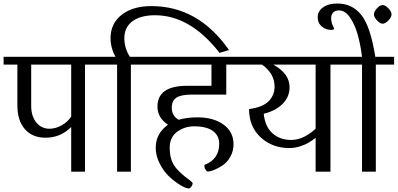

<svg xmlns="http://www.w3.org/2000/svg" viewBox="-33 -972 2251 1087"><path d="M143.6 -372.1V-606.4H370.1V-311.5Q348.6 -280.3 314.9 -261.7Q281.2 -243.2 247.1 -243.2Q201.2 -243.2 172.4 -278.8Q143.6 -314.5 143.6 -372.1ZM448.2 0V-606.4H551.8V-650.4H-12.7V-606.4H65.4V-375Q65.4 -289.1 107.9 -240.7Q150.4 -192.4 224.6 -192.4Q309.6 -192.4 370.1 -252.9V0Z M708 0V-606.4H811.5V-650.4H702.1Q670.9 -700.2 670.9 -755.9Q670.9 -817.4 716.8 -851.6Q762.7 -885.7 844.7 -885.7Q1043.9 -885.7 1210 -672.9L1263.7 -688.5Q1089.8 -937.5 824.2 -937.5Q718.8 -937.5 655.8 -888.2Q592.8 -838.9 592.8 -755.9Q592.8 -701.2 621.1 -650.4H526.4V-606.4H629.9V0Z M1057.6 66.4Q1057.6 60.5 1043 49.8Q977.5 2.9 952.6 -36.1Q927.7 -75.2 927.7 -134.8Q927.7 -195.3 970.2 -226.1Q1012.7 -256.8 1065.4 -256.8Q1136.7 -256.8 1172.4 -230.5Q1208 -204.1 1208 -158.2Q1208 -71.3 1127.9 -40Q1124 -39.1 1124 -33.2Q1124 -21.5 1130.9 -11.2Q1137.7 -1 1142.6 -1Q1157.2 -1 1180.2 -10.3Q1203.1 -19.5 1228.5 -36.6Q1253.9 -53.7 1271.5 -85.4Q1289.1 -117.2 1289.1 -155.3Q1289.1 -225.6 1232.4 -266.6Q1175.8 -307.6 1085.9 -307.6Q1024.4 -307.6 978.5 -293.9Q939.5 -316.4 939.5 -362.3Q939.5 -401.4 965.3 -418.9Q991.2 -436.5 1053.7 -436.5H1248V-606.4H1356.4V-650.4H786.1V-606.4H1164.1V-486.3H1026.4Q858.4 -486.3 858.4 -368.2Q858.4 -305.7 918 -265.6Q914.1 -262.7 910.2 -259.8Q848.6 -211.9 848.6 -134.8Q848.6 -88.9 872.1 -43.9Q895.5 1 927.2 29.8Q959 58.6 989.3 76.7Q1019.5 94.7 1035.2 94.7Q1043 94.7 1050.3 84.5Q1057.6 74.2 1057.6 66.4Z M1753.9 -191.4V0H1837.9V-606.4H1938.5V-650.4H1331.1V-606.4H1450.2Q1521.5 -555.7 1521.5 -481.4Q1521.5 -432.6 1487.3 -398.4Q1453.1 -364.3 1377 -354.5Q1377 -254.9 1442.9 -194.3Q1508.8 -133.8 1605.5 -133.8Q1634.8 -133.8 1664.6 -143.1Q1694.3 -152.3 1716.8 -166Q1737.3 -178.7 1753.9 -191.4ZM1753.9 -606.4V-244.1Q1752 -242.2 1750 -240.2Q1729.5 -219.7 1692.9 -199.7Q1656.2 -179.7 1615.2 -179.7Q1552.7 -179.7 1510.3 -216.8Q1467.8 -253.9 1460 -328.1Q1526.4 -343.8 1566.4 -383.3Q1606.4 -422.9 1606.4 -478.5Q1606.4 -555.7 1513.7 -606.4Z M2132.8 -943.4Q2118.2 -943.4 2101.1 -924.8Q2084 -906.2 2084 -890.6Q2084 -875 2101.6 -856.4Q2119.1 -837.9 2132.8 -837.9Q2148.4 -837.9 2166 -856.4Q2183.6 -875 2183.6 -890.6Q2183.6 -906.2 2166 -924.8Q2148.4 -943.4 2132.8 -943.4ZM2091.8 -650.4Q2064.5 -822.3 2012.7 -887.2Q1960.9 -952.1 1877 -952.1Q1826.2 -952.1 1795.9 -930.2Q1765.6 -908.2 1765.6 -875Q1765.6 -840.8 1789.1 -821.8Q1812.5 -802.7 1842.8 -802.7Q1858.4 -802.7 1858.4 -811.5L1849.6 -830.1Q1841.8 -848.6 1841.8 -870.1Q1841.8 -888.7 1853 -900.9Q1864.3 -913.1 1886.7 -913.1Q1920.9 -913.1 1948.2 -873.5Q1975.6 -834 1991.7 -777.3Q2007.8 -720.7 2016.6 -650.4ZM2094.7 0V-606.4H2198.2V-650.4H1913.1V-606.4H2016.6V0Z"/></svg>

Font: Kurale
Style: Regular
Weight: 400
Version: 1.0; ttfautohint (v1.3)